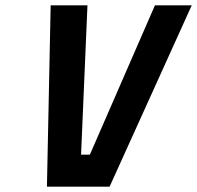

<svg xmlns="http://www.w3.org/2000/svg" viewBox="-20 -700 739 720"><path d="M561 -680H699L391 0H156L170 -680H308L284 -120H317Z"/></svg>

Font: Titillium Web
Style: Bold Italic
Weight: 700
Italic angle: -13°
Version: Version 1.002;PS 57.000;hotconv 1.0.70;makeotf.lib2.5.55311